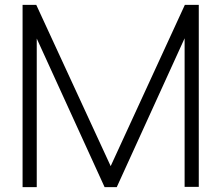

<svg xmlns="http://www.w3.org/2000/svg" viewBox="-20 -770 911 790"><path d="M797.9 -750H740.6L435.4 -86.5L129.2 -750H72.9V0H131.2V-611.5L410.4 0H460.4L739.6 -612.5V-1H797.9Z"/></svg>

Font: Manrope3 Light
Style: Regular
Weight: 300
Designer: Mikhail Sharanda
Foundry: Mikhail Sharanda
Version: Version 3.000;PS 003.000;hotconv 1.0.88;makeotf.lib2.5.64775